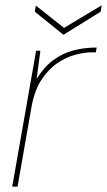

<svg xmlns="http://www.w3.org/2000/svg" viewBox="-20 -703 403 723"><path d="M26 0 116 -512H132L118 -406Q146 -451 180.5 -476.5Q215 -502 256 -513Q297 -524 344 -524L341 -506H326Q299 -506 264 -497Q229 -488 195.5 -465Q162 -442 135.5 -401.5Q109 -361 98 -297L46 0ZM363 -683 359 -659 219 -572 111 -659 115 -682 221 -598Z"/></svg>

Font: DM Sans 12pt Thin
Style: Italic
Weight: 250
Italic angle: -10°
Version: Version 4.004;gftools[0.9.30]